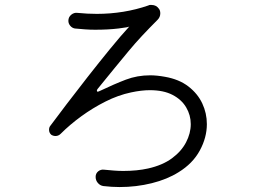

<svg xmlns="http://www.w3.org/2000/svg" viewBox="-20 -738 1040 775"><path d="M397 13Q384 11 375 0.5Q366 -10 366 -24Q366 -38 376.5 -46.5Q387 -55 401 -53Q421 -51 440 -49.5Q459 -48 478 -48Q505 -48 530.5 -50.5Q556 -53 578 -58Q636 -71 674 -99Q712 -127 731 -163.5Q750 -200 750 -237Q750 -273 731.5 -304.5Q713 -336 676.5 -355Q640 -374 585 -374Q551 -374 509 -365Q457 -354 405.5 -328Q354 -302 308 -268.5Q262 -235 225 -198Q216 -189 204 -189Q195 -189 187 -194Q178 -202 178 -214Q178 -224 183 -230Q209 -265 248.5 -317Q288 -369 333.5 -427Q379 -485 423 -539Q467 -593 502 -631Q499 -628 458 -623Q417 -618 364 -618Q344 -618 323 -619.5Q302 -621 282 -623Q271 -625 263.5 -634Q256 -643 256 -654Q256 -669 267.5 -678.5Q279 -688 293 -686Q313 -684 332.5 -683Q352 -682 371 -682Q425 -682 477.5 -690.5Q530 -699 579 -716Q582 -718 585.5 -718Q589 -718 592 -718Q611 -718 622 -702Q627 -695 627 -684Q627 -669 616 -658Q582 -624 553.5 -593.5Q525 -563 498.5 -531Q472 -499 442 -462.5Q412 -426 374 -379Q371 -375 371 -372Q371 -365 381 -370Q442 -399 488 -416.5Q534 -434 586 -434Q613 -434 646 -428Q703 -418 740.5 -389Q778 -360 796.5 -320.5Q815 -281 815 -237Q815 -183 786.5 -130.5Q758 -78 701 -43Q655 -14 592.5 1.5Q530 17 463 17Q447 17 430.5 16Q414 15 397 13Z"/></svg>

Font: Kiwi Maru Light
Style: Regular
Weight: 300
Designer: Hiroki-Chan
Version: Version 1.100